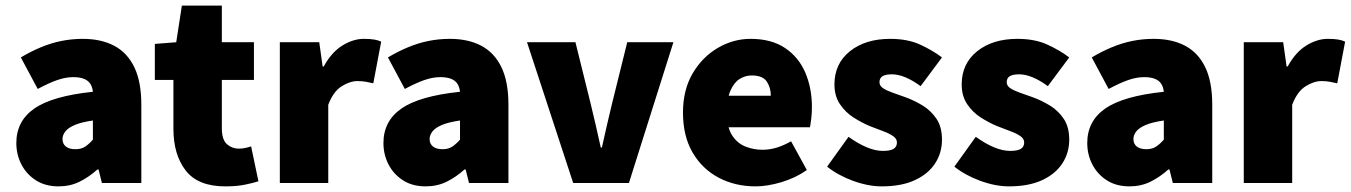

<svg xmlns="http://www.w3.org/2000/svg" viewBox="-20 -650 4798 682"><path d="M188 12Q141 12 107.5 -9.5Q74 -31 56 -66Q38 -101 38 -142Q38 -220 102 -264.5Q166 -309 310 -324Q308 -342 300 -353.5Q292 -365 277 -370.5Q262 -376 240 -376Q213 -376 183 -365.5Q153 -355 114 -334L54 -446Q89 -467 125 -482Q161 -497 198 -504.5Q235 -512 274 -512Q339 -512 385.5 -487.5Q432 -463 457 -411.5Q482 -360 482 -278V0H342L330 -48H326Q296 -21 262.5 -4.5Q229 12 188 12ZM248 -120Q269 -120 283 -129.5Q297 -139 310 -154V-222Q269 -216 245.5 -206Q222 -196 212 -183Q202 -170 202 -156Q202 -139 214 -129.5Q226 -120 248 -120Z M780 12Q683 12 639.5 -44.5Q596 -101 596 -192V-366H530V-494L606 -500L626 -630H768V-500H882V-366H768V-195Q768 -154 786 -138Q804 -122 828 -122Q840 -122 851.5 -124.5Q863 -127 872 -130L898 -6Q879 0 850 6Q821 12 780 12Z M974 0V-500H1114L1126 -414H1130Q1158 -465 1196.5 -488.5Q1235 -512 1272 -512Q1295 -512 1309.5 -509.5Q1324 -507 1334 -502L1306 -354Q1293 -357 1280 -359.5Q1267 -362 1250 -362Q1223 -362 1193.5 -343.5Q1164 -325 1146 -278V0Z M1492 12Q1445 12 1411.5 -9.5Q1378 -31 1360 -66Q1342 -101 1342 -142Q1342 -220 1406 -264.5Q1470 -309 1614 -324Q1612 -342 1604 -353.5Q1596 -365 1581 -370.5Q1566 -376 1544 -376Q1517 -376 1487 -365.5Q1457 -355 1418 -334L1358 -446Q1393 -467 1429 -482Q1465 -497 1502 -504.5Q1539 -512 1578 -512Q1643 -512 1689.5 -487.5Q1736 -463 1761 -411.5Q1786 -360 1786 -278V0H1646L1634 -48H1630Q1600 -21 1566.5 -4.5Q1533 12 1492 12ZM1552 -120Q1573 -120 1587 -129.5Q1601 -139 1614 -154V-222Q1573 -216 1549.5 -206Q1526 -196 1516 -183Q1506 -170 1506 -156Q1506 -139 1518 -129.5Q1530 -120 1552 -120Z M2016 0 1852 -500H2024L2078 -282Q2087 -245 2096 -206Q2105 -167 2114 -126H2118Q2127 -167 2136 -206Q2145 -245 2154 -282L2208 -500H2372L2214 0Z M2664 12Q2591 12 2532.5 -19Q2474 -50 2440 -108.5Q2406 -167 2406 -250Q2406 -331 2440.5 -389.5Q2475 -448 2530 -480Q2585 -512 2646 -512Q2720 -512 2768.5 -479.5Q2817 -447 2840.5 -392Q2864 -337 2864 -270Q2864 -248 2861.5 -227.5Q2859 -207 2857 -198H2542L2540 -310H2718Q2718 -339 2703.5 -360.5Q2689 -382 2650 -382Q2628 -382 2608 -370Q2588 -358 2575 -329Q2562 -300 2562 -250Q2562 -197 2581 -168.5Q2600 -140 2629 -129Q2658 -118 2688 -118Q2714 -118 2738.5 -125.5Q2763 -133 2790 -148L2846 -46Q2806 -18 2756 -3Q2706 12 2664 12Z M3112 12Q3064 12 3010.5 -7.5Q2957 -27 2918 -58L2994 -164Q3029 -139 3059.5 -126.5Q3090 -114 3116 -114Q3143 -114 3154.5 -121.5Q3166 -129 3166 -144Q3166 -157 3152.5 -166.5Q3139 -176 3117 -184Q3095 -192 3070 -202Q3041 -214 3012 -232.5Q2983 -251 2963.5 -280Q2944 -309 2944 -350Q2944 -424 2999 -468Q3054 -512 3142 -512Q3204 -512 3248.5 -491.5Q3293 -471 3326 -446L3250 -344Q3223 -364 3197 -375Q3171 -386 3148 -386Q3126 -386 3115 -379.5Q3104 -373 3104 -358Q3104 -345 3117 -336.5Q3130 -328 3151.5 -320.5Q3173 -313 3198 -304Q3228 -293 3257.5 -275Q3287 -257 3306.5 -228Q3326 -199 3326 -154Q3326 -107 3301.5 -69.5Q3277 -32 3229.5 -10Q3182 12 3112 12Z M3564 12Q3516 12 3462.5 -7.5Q3409 -27 3370 -58L3446 -164Q3481 -139 3511.5 -126.5Q3542 -114 3568 -114Q3595 -114 3606.5 -121.5Q3618 -129 3618 -144Q3618 -157 3604.5 -166.5Q3591 -176 3569 -184Q3547 -192 3522 -202Q3493 -214 3464 -232.5Q3435 -251 3415.5 -280Q3396 -309 3396 -350Q3396 -424 3451 -468Q3506 -512 3594 -512Q3656 -512 3700.5 -491.5Q3745 -471 3778 -446L3702 -344Q3675 -364 3649 -375Q3623 -386 3600 -386Q3578 -386 3567 -379.5Q3556 -373 3556 -358Q3556 -345 3569 -336.5Q3582 -328 3603.5 -320.5Q3625 -313 3650 -304Q3680 -293 3709.5 -275Q3739 -257 3758.5 -228Q3778 -199 3778 -154Q3778 -107 3753.5 -69.5Q3729 -32 3681.5 -10Q3634 12 3564 12Z M3992 12Q3945 12 3911.5 -9.5Q3878 -31 3860 -66Q3842 -101 3842 -142Q3842 -220 3906 -264.5Q3970 -309 4114 -324Q4112 -342 4104 -353.5Q4096 -365 4081 -370.5Q4066 -376 4044 -376Q4017 -376 3987 -365.5Q3957 -355 3918 -334L3858 -446Q3893 -467 3929 -482Q3965 -497 4002 -504.5Q4039 -512 4078 -512Q4143 -512 4189.5 -487.5Q4236 -463 4261 -411.5Q4286 -360 4286 -278V0H4146L4134 -48H4130Q4100 -21 4066.5 -4.5Q4033 12 3992 12ZM4052 -120Q4073 -120 4087 -129.5Q4101 -139 4114 -154V-222Q4073 -216 4049.5 -206Q4026 -196 4016 -183Q4006 -170 4006 -156Q4006 -139 4018 -129.5Q4030 -120 4052 -120Z M4398 0V-500H4538L4550 -414H4554Q4582 -465 4620.5 -488.5Q4659 -512 4696 -512Q4719 -512 4733.5 -509.5Q4748 -507 4758 -502L4730 -354Q4717 -357 4704 -359.5Q4691 -362 4674 -362Q4647 -362 4617.5 -343.5Q4588 -325 4570 -278V0Z"/></svg>

Font: Assistant ExtraLight ExtraBold
Style: Regular
Weight: 800
Version: Version 3.000